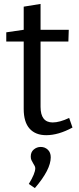

<svg xmlns="http://www.w3.org/2000/svg" viewBox="-20 -681 404 980"><path d="M350 -30Q278 9 216 9Q161 9 131 -24.5Q101 -58 101 -125V-469H12V-516L101 -529V-647L187 -661V-529H331L329 -469H187V-136Q187 -56 249 -56Q284 -56 333 -79ZM127 258Q160 204 160 178Q160 172 157 166Q154 160 150 154Q144 144 140.5 136.5Q137 129 137 118Q137 95 152.5 82Q168 69 188 69Q209 69 224 83Q239 97 239 122Q239 185 158 279Z"/></svg>

Font: Bitter Pro
Style: Regular
Weight: 400
Designer: Sol Matas, and Bitter project Authors
Foundry: Sol Matas
Version: Version 1.010